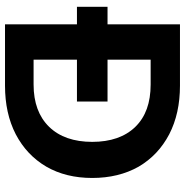

<svg xmlns="http://www.w3.org/2000/svg" viewBox="-6 -732 738 766"><g transform="rotate(90 363.0 -349.0)"><path d="M322 -698C322 -698 77 -698 77 -698C77 -698 77 -409 77 -409C77 -409 7 -409 7 -409C7 -409 7 -287 7 -287C7 -287 77 -287 77 -287C77 -287 77 0 77 0C77 0 322 0 322 0C322 0 322 0 322 0C395 0 460 -14 516 -43C571 -72 614 -112 645 -165C675 -217 690 -278 690 -348C690 -348 690 -348 690 -348C690 -418 675 -480 645 -533C614 -586 571 -626 516 -655C460 -684 395 -698 322 -698ZM317 -114C317 -114 218 -114 218 -114C218 -114 218 -287 218 -287C218 -287 385 -287 385 -287C385 -287 385 -409 385 -409C385 -409 218 -409 218 -409C218 -409 218 -581 218 -581C218 -581 317 -581 317 -581C317 -581 317 -581 317 -581C390 -581 446 -561 486 -520C526 -479 546 -421 546 -348C546 -348 546 -348 546 -348C546 -275 526 -217 486 -176C446 -135 390 -114 317 -114Z"/></g></svg>

Font: Girnar Poppins
Style: SemiBold
Weight: 500
Designer: Ninad Kale (Devanagari), Jonny Pinhorn (Latin)
Foundry: Indian Type Foundry
Version: ""